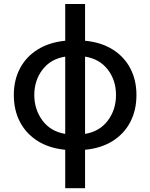

<svg xmlns="http://www.w3.org/2000/svg" viewBox="-20 -759 769 983"><path d="M415.5 204.5H313.9V7.8Q231.9 0 172.9 -37.1Q114 -74.2 82.4 -134.4Q50.8 -194.6 50.8 -272.7Q50.8 -349.4 82.4 -409.1Q114 -468.8 172.9 -505.5Q231.9 -542.3 313.9 -550.4V-738.6H415.5V-550.4Q497.5 -542.6 556.5 -505.9Q615.4 -469.1 647 -409.3Q678.6 -349.4 678.6 -272.7Q678.6 -194.6 647 -134.2Q615.4 -73.9 556.5 -36.9Q497.5 0 415.5 7.8ZM415.5 -73.5Q489.7 -85.6 531.8 -141.3Q573.9 -197.1 573.9 -272.7Q573.9 -348 531.8 -402.7Q489.7 -457.4 415.5 -469.1ZM313.9 -73.5V-469.1Q239.7 -457.4 197.8 -402.7Q155.9 -348 155.5 -272.7Q155.9 -197.4 197.8 -141.5Q239.7 -85.6 313.9 -73.5Z"/></svg>

Font: Linik Sans Medium
Style: Regular
Weight: 500
Designer: Rasmus Andersson (font), Cristiano Sobral (main changes)
Foundry: rsms
Version: Version 3.018;June 1, 2022;FontCreator 14.0.0.2814 64-bit; t